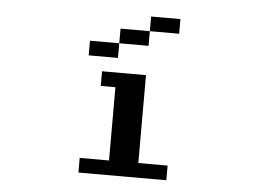

<svg xmlns="http://www.w3.org/2000/svg" viewBox="-50 -876 1099 816"><g transform="rotate(5 500.0 -468.0)"><path d="M312.5 -187.5H437.5V-500H375V-562.5H562.5V-187.5H687.5V-125H312.5ZM312.5 -687.5H437.5V-625H312.5ZM437.5 -750H562.5V-687.5H437.5ZM562.5 -812.5H687.5V-750H562.5Z"/></g></svg>

Font: HE신이문
Style: regular
Weight: 500
Monospace: yes
Designer: Taeyun An (WindowsTiger)
Version: v1.1